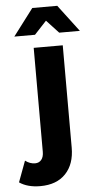

<svg xmlns="http://www.w3.org/2000/svg" viewBox="-121 -788 520 1027"><g transform="rotate(-5 138.5 -274.5)"><path d="M-59 172 -17 59Q8 78 36 78Q57 78 69.5 63Q82 48 82 20V-538H238V11Q238 100 189.5 151Q141 202 53 202Q-15 202 -59 172ZM225 -607 160 -677 95 -607H-16L93 -751H227L336 -607Z"/></g></svg>

Font: mBank
Style: Bold
Weight: 700
Designer: Julieta Ulanovsky
Foundry: Julieta Ulanovsky
Version: Version 7.200